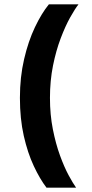

<svg xmlns="http://www.w3.org/2000/svg" viewBox="-20 -732 422 882"><path d="M193.5 130Q163 90 135 30.2Q107 -29.5 89.2 -108Q71.5 -186.5 71.5 -282.5Q71.5 -378 90.8 -460.5Q110 -543 140.5 -607Q171 -671 204.5 -712H340.5Q324.5 -691.5 302.2 -651.8Q280 -612 258.8 -556Q237.5 -500 223.5 -430.8Q209.5 -361.5 209.5 -282.5Q209.5 -205 222.8 -138.2Q236 -71.5 255.5 -18Q275 35.5 295.2 73Q315.5 110.5 329.5 130Z"/></svg>

Font: Overpass ExtraBold
Style: Regular
Weight: 800
Designer: Delve Withrington, Dave Bailey, Thomas Jockin
Foundry: Delve Fonts LLC
Version: Version 4.000; ttfautohint (v1.8.3)